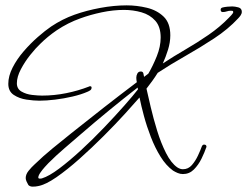

<svg xmlns="http://www.w3.org/2000/svg" viewBox="-20 -609 923 717"><path d="M102 88Q92 88 86 82Q83 77 79.5 69.5Q76 62 76 56Q76 42 87 28.5Q98 15 108 6Q141 -26 176.5 -55Q212 -84 247 -112Q307 -160 368.5 -208Q430 -256 491 -302Q490 -306 489.5 -310.5Q489 -315 489 -319Q489 -327 493 -334.5Q497 -342 506 -342Q514 -342 515.5 -334.5Q517 -327 518 -322L534 -334Q551 -363 565.5 -399Q580 -435 580 -469Q580 -509 560 -531.5Q540 -554 508.5 -563Q477 -572 443 -572Q403 -572 360 -563Q317 -554 279 -540Q234 -524 192 -496Q157 -472 130 -445Q114 -430 93.5 -404.5Q73 -379 58 -350.5Q43 -322 43 -298Q43 -277 60.5 -267Q78 -257 100 -254.5Q122 -252 137 -252Q182 -252 227 -261Q272 -270 313 -286Q314 -287 316 -287Q322 -287 322 -282Q322 -275 316.5 -271.5Q311 -268 306 -266Q283 -256 251 -248.5Q219 -241 186 -237Q153 -233 127 -233Q106 -233 79 -237Q52 -241 31.5 -254.5Q11 -268 11 -296Q11 -325 27 -356.5Q43 -388 68.5 -417.5Q94 -447 121.5 -471Q149 -495 171 -510Q213 -538 258 -554Q303 -570 354.5 -579.5Q406 -589 453 -589Q491 -589 528.5 -580Q566 -571 591 -547Q616 -523 616 -477Q616 -451 607.5 -423.5Q599 -396 588 -372Q629 -399 673 -424.5Q717 -450 759 -479Q801 -508 834 -542Q837 -545 844 -552.5Q851 -560 851 -564Q851 -568 847.5 -568.5Q844 -569 842 -569Q834 -569 827 -566.5Q820 -564 812 -564Q804 -564 804 -573Q804 -579 811 -581Q819 -583 829 -584Q839 -585 847 -585Q857 -585 870 -581.5Q883 -578 883 -565Q883 -558 878.5 -551.5Q874 -545 869 -540Q832 -500 779.5 -465.5Q727 -431 671.5 -399.5Q616 -368 569 -337Q559 -321 548.5 -306.5Q538 -292 527 -278Q533 -251 543 -208.5Q553 -166 567 -120.5Q581 -75 600 -37.5Q619 0 642 16Q653 23 663 23Q683 23 696.5 7.5Q710 -8 719.5 -28.5Q729 -49 734 -63Q737 -69 742 -69Q751 -69 751 -61Q751 -59 750 -58Q744 -40 732.5 -16.5Q721 7 704 24Q687 41 663 41Q653 41 643.5 37Q634 33 626 28Q600 9 579.5 -24Q559 -57 543.5 -97Q528 -137 517.5 -176Q507 -215 501 -245Q482 -223 447 -184.5Q412 -146 367.5 -101.5Q323 -57 277 -16Q231 25 190.5 53Q150 81 122 86Q118 87 112.5 87.5Q107 88 102 88ZM129 58Q134 58 137 57Q163 49 201 20.5Q239 -8 283 -48.5Q327 -89 369 -133Q411 -177 444.5 -215Q478 -253 495 -275L494 -282Q440 -240 387 -196.5Q334 -153 282 -108Q252 -82 221 -55.5Q190 -29 161 0Q157 4 147.5 14.5Q138 25 130.5 36Q123 47 123 54Q123 58 129 58Z"/></svg>

Font: Sassy Frass
Style: Regular
Weight: 400
Designer: Robert E. Leuschke
Foundry: Robert E. Leuschke
Version: Version 1.010; ttfautohint (v1.8.3)